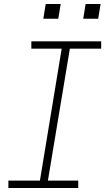

<svg xmlns="http://www.w3.org/2000/svg" viewBox="-20 -942 540 962"><path d="M22 0V-37H180L289 -698H137V-735H487V-698H330L220 -37H372V0ZM397 -848 409 -922H484L472 -848ZM197 -848 209 -922H284L272 -848Z"/></svg>

Font: Iosevka SS04 Extralight
Style: Italic
Weight: 200
Italic angle: -9°
Monospace: yes
Designer: Belleve Invis
Foundry: Belleve Invis
Version: Version 19.0.0; ttfautohint (v1.8.4)